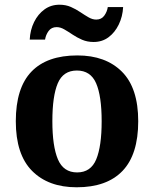

<svg xmlns="http://www.w3.org/2000/svg" viewBox="-20 -784 653 814"><path d="M305 10Q185 10 116 -59.5Q47 -129 47 -270Q47 -411 113 -480Q179 -549 308 -549Q428 -549 497 -480Q566 -411 566 -270Q566 -129 499.5 -59.5Q433 10 305 10ZM307 -53Q365 -53 388 -108.5Q411 -164 411 -270Q411 -377 387.5 -431Q364 -485 306 -485Q248 -485 225 -431Q202 -377 202 -270Q202 -164 225.5 -108.5Q249 -53 307 -53ZM377 -606Q350 -606 328 -615.5Q306 -625 287.5 -637.5Q269 -650 252.5 -659.5Q236 -669 220 -669Q198 -669 186 -652.5Q174 -636 171 -616H106Q108 -657 124.5 -690.5Q141 -724 168.5 -744Q196 -764 232 -764Q259 -764 280.5 -754.5Q302 -745 320.5 -732.5Q339 -720 355.5 -710.5Q372 -701 388 -701Q410 -701 422 -717.5Q434 -734 437 -754H502Q500 -714 483.5 -680Q467 -646 440 -626Q413 -606 377 -606Z"/></svg>

Font: Noto Serif Tamil
Style: Bold Italic
Weight: 700
Italic angle: -12°
Designer: Indian Type Foundry, Tom Grace, and the Monotype Design Team
Foundry: Monotype Imaging Inc.
Version: Version 2.003; ttfautohint (v1.8.4.7-5d5b)